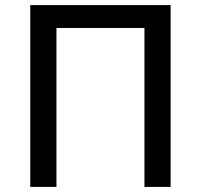

<svg xmlns="http://www.w3.org/2000/svg" viewBox="-20 -735 789 755"><path d="M99 0V-715H651V0H548V-625H202V0Z"/></svg>

Font: Wix Madefor Text Medium
Style: Regular
Weight: 500
Designer: Dalton Maag Ltd
Foundry: Dalton Maag Ltd
Version: Version 3.100